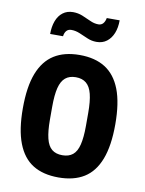

<svg xmlns="http://www.w3.org/2000/svg" viewBox="-83 -780 644 851"><g transform="rotate(10 239.0 -354.5)"><path d="M239 12Q170 12 124 -16.5Q78 -45 54.5 -106Q31 -167 31 -263Q31 -360 54.5 -420.5Q78 -481 124 -510Q170 -539 239 -539Q308 -539 354 -510Q400 -481 423.5 -420.5Q447 -360 447 -263Q447 -167 423.5 -106Q400 -45 354 -16.5Q308 12 239 12ZM239 -88Q268 -88 286 -102.5Q304 -117 312 -149.5Q320 -182 320 -234V-292Q320 -345 312 -377Q304 -409 286 -424Q268 -439 239 -439Q210 -439 192 -424Q174 -409 166 -377Q158 -345 158 -292V-234Q158 -182 166 -149.5Q174 -117 192 -102.5Q210 -88 239 -88ZM93 -608Q93 -641 102.5 -666.5Q112 -692 131 -706.5Q150 -721 177 -721Q199 -721 219 -713Q239 -705 258 -696Q277 -687 296 -687Q309 -687 317 -696Q325 -705 328 -721H386Q386 -688 376 -663Q366 -638 347 -623.5Q328 -609 301 -609Q279 -609 259.5 -617.5Q240 -626 221 -634Q202 -642 183 -642Q169 -642 161 -633Q153 -624 151 -608Z"/></g></svg>

Font: Archivo Condensed
Style: Bold
Weight: 700
Width: 3
Designer: Hector Gatti
Foundry: Omnibus-Type
Version: Version 2.001